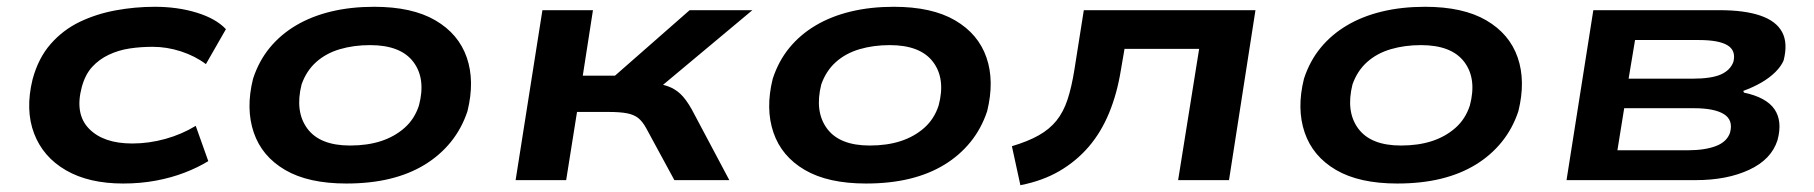

<svg xmlns="http://www.w3.org/2000/svg" viewBox="-20 -531 5348 566"><path d="M343 10Q242 10 174.5 -29Q107 -68 80.5 -137.5Q54 -207 76 -297Q93 -360 129.5 -401.5Q166 -443 215 -466.5Q264 -490 321 -500.5Q378 -511 436 -511Q504 -511 560.5 -493.5Q617 -476 646 -445L587 -342Q555 -366 513.5 -379.5Q472 -393 430 -393Q394 -393 361.5 -388Q329 -383 300.5 -369.5Q272 -356 251.5 -333.5Q231 -311 221 -274Q200 -195 242.5 -151.5Q285 -108 370 -108Q419 -108 467.5 -121.5Q516 -135 557 -160L594 -56Q563 -37 524 -22Q485 -7 439.5 1.5Q394 10 343 10Z M1001 10Q889 10 820.5 -30Q752 -70 728 -140.5Q704 -211 726 -299Q743 -351 775 -390Q807 -429 852.5 -456Q898 -483 956 -497Q1014 -511 1083 -511Q1195 -511 1263.5 -471Q1332 -431 1356 -361.5Q1380 -292 1358 -203Q1341 -152 1309 -112.5Q1277 -73 1232 -45.5Q1187 -18 1129.5 -4Q1072 10 1001 10ZM1012 -102Q1063 -102 1103 -115Q1143 -128 1172.5 -154Q1202 -180 1215 -220Q1236 -299 1198.5 -348.5Q1161 -398 1071 -398Q1023 -398 982 -386Q941 -374 912 -348Q883 -322 869 -282Q849 -202 886 -152Q923 -102 1012 -102Z M1500 0 1579 -501H1728L1698 -308H1793L2013 -501H2198L1894 -247L1893 -287Q1929 -284 1949.5 -276.5Q1970 -269 1986 -254Q2002 -239 2019 -209L2130 0H1968L1885 -153Q1874 -173 1861.5 -183Q1849 -193 1828.5 -197Q1808 -201 1774 -201H1681L1649 0Z M2533 10Q2421 10 2352.5 -30Q2284 -70 2260 -140.5Q2236 -211 2258 -299Q2275 -351 2307 -390Q2339 -429 2384.5 -456Q2430 -483 2488 -497Q2546 -511 2615 -511Q2727 -511 2795.5 -471Q2864 -431 2888 -361.5Q2912 -292 2890 -203Q2873 -152 2841 -112.5Q2809 -73 2764 -45.5Q2719 -18 2661.5 -4Q2604 10 2533 10ZM2544 -102Q2595 -102 2635 -115Q2675 -128 2704.5 -154Q2734 -180 2747 -220Q2768 -299 2730.5 -348.5Q2693 -398 2603 -398Q2555 -398 2514 -386Q2473 -374 2444 -348Q2415 -322 2401 -282Q2381 -202 2418 -152Q2455 -102 2544 -102Z M2988 15 2963 -100Q3010 -114 3042 -132Q3074 -150 3094.5 -175.5Q3115 -201 3127 -237.5Q3139 -274 3147 -324L3175 -501H3681L3603 0H3453L3515 -387H3295L3284 -323Q3273 -255 3249.5 -198Q3226 -141 3189.5 -98.5Q3153 -56 3103.5 -27Q3054 2 2988 15Z M4099 10Q3987 10 3918.5 -30Q3850 -70 3826 -140.5Q3802 -211 3824 -299Q3841 -351 3873 -390Q3905 -429 3950.5 -456Q3996 -483 4054 -497Q4112 -511 4181 -511Q4293 -511 4361.5 -471Q4430 -431 4454 -361.5Q4478 -292 4456 -203Q4439 -152 4407 -112.5Q4375 -73 4330 -45.5Q4285 -18 4227.5 -4Q4170 10 4099 10ZM4110 -102Q4161 -102 4201 -115Q4241 -128 4270.5 -154Q4300 -180 4313 -220Q4334 -299 4296.5 -348.5Q4259 -398 4169 -398Q4121 -398 4080 -386Q4039 -374 4010 -348Q3981 -322 3967 -282Q3947 -202 3984 -152Q4021 -102 4110 -102Z M4598 0 4677 -501H5048Q5123 -501 5169.5 -485Q5216 -469 5233.5 -436.5Q5251 -404 5238 -353Q5231 -336 5214 -319Q5197 -302 5173 -288Q5149 -274 5119 -263L5121 -258Q5187 -244 5211 -209Q5235 -174 5220 -118Q5202 -61 5136.5 -30.5Q5071 0 4979 0ZM4748 -88H4955Q5006 -88 5038.5 -100.5Q5071 -113 5080 -140Q5090 -177 5062 -194.5Q5034 -212 4973 -212H4768ZM4781 -299H4967Q5025 -299 5053 -311.5Q5081 -324 5090 -349Q5098 -382 5072.5 -397.5Q5047 -413 4988 -413H4800Z"/></svg>

Font: Nunito Sans 7pt Expanded
Style: Bold Italic
Weight: 700
Width: 7
Italic angle: -9°
Designer: Vernon Adams
Foundry: Vernon Adams
Version: Version 3.101;gftools[0.9.27]